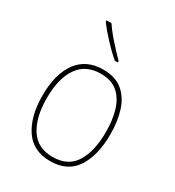

<svg xmlns="http://www.w3.org/2000/svg" viewBox="-186 -873 901 991"><g transform="rotate(30 265.0 -377.5)"><path d="M266 10Q164 10 113.5 -65Q63 -140 63 -265Q63 -393 116 -465Q169 -537 269 -537Q340 -537 383.5 -502Q427 -467 447 -405.5Q467 -344 467 -265Q467 -140 418 -65Q369 10 266 10ZM266 -15Q357 -15 399 -82Q441 -149 441 -265Q441 -336 424 -392Q407 -448 369.5 -480Q332 -512 269 -512Q180 -512 134.5 -447Q89 -382 89 -264Q89 -150 132.5 -82.5Q176 -15 266 -15ZM296 -606Q260 -637 220 -680Q180 -723 155 -758V-765H185Q208 -730 245.5 -688Q283 -646 315 -614V-606Z"/></g></svg>

Font: Noto Sans Mono Condensed Thin
Style: Regular
Weight: 100
Width: 3
Designer: Monotype Design Team
Foundry: Monotype Imaging Inc.
Version: Version 2.014; ttfautohint (v1.8.4.7-5d5b)